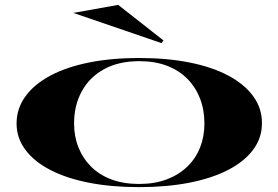

<svg xmlns="http://www.w3.org/2000/svg" viewBox="-20 -753 1143 788"><path d="M551 -515Q665 -515 758 -496.5Q851 -478 917.5 -442.5Q984 -407 1020 -357Q1056 -307 1055 -246Q1055 -187 1019 -138.5Q983 -90 916 -55.5Q849 -21 756.5 -3Q664 15 551 15Q438 15 345.5 -3Q253 -21 186.5 -55.5Q120 -90 84 -138.5Q48 -187 48 -246Q48 -307 84 -357Q120 -407 186.5 -442.5Q253 -478 345.5 -496.5Q438 -515 551 -515ZM552 -502Q467 -502 407 -469Q347 -436 315.5 -378Q284 -320 284 -246Q284 -193 302 -148Q320 -103 354 -69Q388 -35 437.5 -16.5Q487 2 551 2Q614 2 663.5 -16.5Q713 -35 748 -68.5Q783 -102 801 -147.5Q819 -193 819 -246Q819 -302 801 -348.5Q783 -395 749 -429.5Q715 -464 665.5 -483Q616 -502 552 -502ZM643 -576 281 -700 465 -733 651 -587Z"/></svg>

Font: Kalnia Expanded
Style: Regular
Weight: 400
Width: 7
Designer: Frida Medrano
Foundry: Frida Medrano
Version: Version 1.105